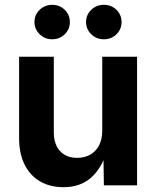

<svg xmlns="http://www.w3.org/2000/svg" viewBox="-20 -777 654 805"><path d="M246.1 7.8Q189.9 7.8 147.9 -16.6Q106 -41 83 -87.2Q60.1 -133.3 60.1 -197.3V-539.1H205.6V-223.1Q205.6 -171.9 231.7 -143.6Q257.8 -115.2 303.7 -115.2Q334.5 -115.2 358.2 -128.4Q381.8 -141.6 395.3 -167.2Q408.7 -192.9 408.7 -229.5V-539.1H554.7V0H415.5L413.6 -135.7H425.8Q403.3 -67.4 359.1 -29.8Q314.9 7.8 246.1 7.8ZM415.5 -612.3Q384.3 -612.3 362.5 -633.5Q340.8 -654.8 340.8 -684.6Q340.8 -714.8 362.5 -735.8Q384.3 -756.8 415.5 -756.8Q446.8 -756.8 468.3 -735.8Q489.7 -714.8 489.7 -684.6Q489.7 -654.3 468.3 -633.3Q446.8 -612.3 415.5 -612.3ZM198.7 -612.3Q168 -612.3 146.2 -633.5Q124.5 -654.8 124.5 -684.6Q124.5 -714.8 146.2 -735.8Q168 -756.8 198.7 -756.8Q230 -756.8 251.5 -735.8Q272.9 -714.8 272.9 -684.6Q272.9 -654.3 251.5 -633.3Q230 -612.3 198.7 -612.3Z"/></svg>

Font: Inter 18pt
Style: Bold
Weight: 700
Designer: Rasmus Andersson
Foundry: rsms
Version: Version 4.001;git-66647c0bb